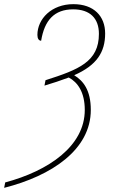

<svg xmlns="http://www.w3.org/2000/svg" viewBox="-55 -745 566 924"><path d="M-30 133 -35 159C194 101 382 -25 382 -216C382 -311 346 -356 302 -383C411 -431 451 -494 451 -584C451 -667 397 -725 298 -725C193 -725 125 -654 125 -577C125 -559 132 -549 143 -549C159 -647 206 -700 297 -700C378 -700 421 -657 421 -582C421 -448 324 -410 164 -359L159 -333C196 -344 239 -358 276 -372C319 -349 353 -301 353 -216C353 -42 179 77 -30 133Z"/></svg>

Font: Noto Serif Condensed Thin
Style: Italic
Weight: 100
Width: 3
Italic angle: -12°
Designer: Monotype Design Team
Foundry: Monotype Imaging Inc.
Version: Version 2.013